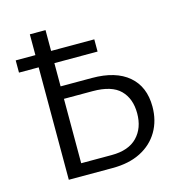

<svg xmlns="http://www.w3.org/2000/svg" viewBox="-100 -748 794 839"><g transform="rotate(-15 297.5 -329.0)"><path d="M109.1 0V-658H180.1V-55.8H318.4Q394.6 -55.8 433.8 -96.3Q472.9 -136.7 472.9 -203.5Q472.9 -269.9 434.5 -308.5Q396 -347.1 309.8 -347.1H154.9V-403.5H321.8Q429.2 -403.5 487.1 -354Q545 -304.6 545 -214.5Q545 -151.4 516.4 -102.7Q487.7 -54 434.8 -27Q381.8 0 307.5 0ZM20 -508.6V-563.9H375.5V-508.6Z"/></g></svg>

Font: Ysabeau
Style: Bold
Weight: 700
Designer: Christian Thalmann (Catharsis Fonts)
Version: Version 2.000;gftools[0.9.27.dev2+g8671c4b]